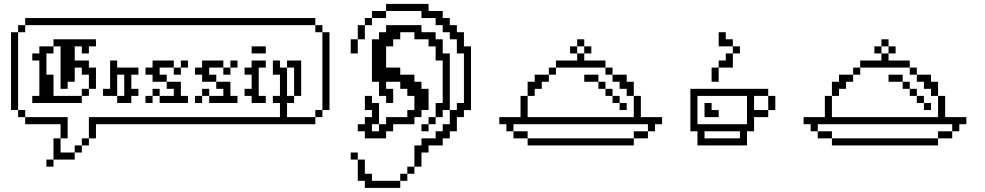

<svg xmlns="http://www.w3.org/2000/svg" viewBox="-20 -734 4969 969"><path d="M214.3 71.4V107.1H250V71.4ZM250 -35.7V71.4H357.1V35.7H285.7V-35.7ZM357.1 0V35.7H392.9V0ZM392.9 -35.7V0H428.6V-35.7ZM428.6 -142.9V-35.7H464.3V-107.1H1571.4V-142.9H1428.6V-214.3H1464.3V-250H1428.6V-392.9H1392.9V-428.6H1357.1V-357.1H1392.9V-250H1357.1V-214.3H1392.9V-142.9ZM285.7 -107.1V-35.7H321.4V-142.9H107.1V-107.1ZM107.1 -142.9V-178.6H71.4V-142.9ZM71.4 -178.6V-571.4H35.7V-178.6ZM71.4 -607.1V-571.4H107.1V-607.1ZM107.1 -642.9V-607.1H1571.4V-642.9ZM1571.4 -178.6V-142.9H1607.1V-178.6ZM1607.1 -571.4V-178.6H1642.9V-571.4ZM1607.1 -571.4V-607.1H1571.4V-571.4ZM142.9 -250V-214.3H392.9V-250H250V-357.1H214.3V-464.3H250V-500H178.6V-464.3H142.9V-428.6H178.6V-250ZM250 -535.7V-500H285.7V-285.7H321.4V-321.4H357.1V-392.9H392.9V-357.1H428.6V-285.7H464.3V-392.9H428.6V-428.6H357.1V-500H392.9V-464.3H428.6V-500H464.3V-535.7ZM392.9 -285.7V-250H428.6V-285.7ZM535.7 -285.7H500V-250H571.4V-357.1H607.1V-250H571.4V-214.3H642.9V-250H678.6V-285.7H642.9V-357.1H678.6V-392.9H571.4V-428.6H535.7ZM857.1 -285.7V-250H785.7V-214.3H928.6V-250H892.9V-321.4H821.4V-285.7ZM785.7 -250V-285.7H750V-250ZM750 -357.1V-321.4H821.4V-357.1H785.7V-392.9H857.1V-428.6H750V-392.9H714.3V-357.1ZM857.1 -392.9V-357.1H892.9V-392.9ZM892.9 -428.6V-392.9H928.6V-428.6ZM714.3 -250V-214.3H750V-250ZM1107.1 -285.7V-250H1035.7V-214.3H1178.6V-250H1142.9V-321.4H1071.4V-285.7ZM1035.7 -250V-285.7H1000V-250ZM1000 -357.1V-321.4H1071.4V-357.1H1035.7V-392.9H1107.1V-428.6H1000V-392.9H964.3V-357.1ZM1107.1 -392.9V-357.1H1142.9V-392.9ZM1142.9 -428.6V-392.9H1178.6V-428.6ZM964.3 -250V-214.3H1000V-250ZM1250 -392.9H1214.3V-357.1H1250V-285.7H1214.3V-250H1250V-214.3H1321.4V-250H1285.7V-392.9H1321.4V-428.6H1250ZM1250 -500V-464.3H1321.4V-500ZM1428.6 -428.6V-392.9H1464.3V-250H1500V-428.6Z M1750 35.7V71.4H1785.7V35.7ZM1785.7 71.4V178.6H1821.4V214.3H2000V178.6H1857.1V142.9H1821.4V71.4ZM2000 142.9V178.6H2035.7V142.9ZM2035.7 107.1V142.9H2071.4V107.1ZM2071.4 0V107.1H2107.1V35.7H2142.9V0H2214.3V-35.7H2250V-71.4H2285.7V-142.9H2321.4V-178.6H2357.1V-500H2321.4V-571.4H2285.7V-607.1H2250V-642.9H2214.3V-678.6H2142.9V-714.3H1928.6V-678.6H2107.1V-642.9H2178.6V-607.1H2214.3V-571.4H2250V-535.7H2285.7V-464.3H2321.4V-214.3H2285.7V-178.6H2250V-107.1H2214.3V-71.4H2178.6V-35.7H2107.1V0ZM2250 -178.6V-464.3H2214.3V-535.7H2178.6V-571.4H2107.1V-607.1H1928.6V-571.4H1892.9V-535.7H1857.1V-321.4H1892.9V-250H1928.6V-214.3H1964.3V-285.7H1928.6V-321.4H2000V-285.7H2035.7V-250H2071.4V-178.6H2035.7V-142.9H1928.6V-107.1H1892.9V-71.4H1857.1V-107.1H1892.9V-214.3H1857.1V-250H1821.4V-178.6H1857.1V-142.9H1821.4V-107.1H1785.7V-71.4H1821.4V-35.7H1928.6V-71.4H1964.3V-107.1H2071.4V-142.9H2107.1V-178.6H2142.9V-285.7H2107.1V-321.4H2071.4V-357.1H2000V-392.9H1928.6V-500H1964.3V-535.7H2000V-571.4H2071.4V-535.7H2142.9V-500H2178.6V-428.6H2214.3V-214.3H2178.6V-142.9H2214.3V-178.6ZM1928.6 -678.6H1857.1V-642.9H1928.6ZM1821.4 -642.9V-607.1H1857.1V-642.9ZM1785.7 -607.1V-535.7H1821.4V-607.1ZM1750 -535.7V-464.3H1785.7V-535.7ZM2142.9 -142.9V-107.1H2178.6V-142.9ZM2107.1 -107.1V-71.4H2142.9V-107.1Z M2642.9 -35.7V-71.4H2571.4V-35.7ZM2642.9 -35.7V0H3178.6V-35.7ZM3250 -71.4H3178.6V-35.7H3250ZM2571.4 -71.4V-107.1H3250V-71.4H3285.7V-107.1H3321.4V-142.9H3214.3V-250H3178.6V-142.9H2642.9V-250H2607.1V-142.9H2500V-107.1H2535.7V-71.4ZM2642.9 -321.4V-250H2678.6V-285.7H2714.3V-321.4H2750V-357.1H2678.6V-321.4ZM2750 -392.9V-357.1H2785.7V-392.9ZM2785.7 -428.6V-392.9H3035.7V-428.6H2928.6V-464.3H2892.9V-428.6ZM3035.7 -392.9V-357.1H3071.4V-392.9ZM3071.4 -357.1V-321.4H3107.1V-285.7H3142.9V-250H3178.6V-321.4H3142.9V-357.1ZM2892.9 -464.3V-500H2857.1V-464.3ZM2892.9 -535.7V-500H2928.6V-535.7ZM2928.6 -500V-464.3H2964.3V-500ZM2928.6 -357.1V-321.4H3000V-357.1ZM3000 -321.4V-285.7H3035.7V-321.4ZM3035.7 -285.7V-250H3071.4V-285.7ZM3071.4 -250V-214.3H3107.1V-250ZM3107.1 -214.3V-178.6H3142.9V-214.3Z M3500 -71.4V0H3750V-71.4H3785.7V-142.9H3857.1V-178.6H3785.7V-250H3857.1V-285.7H3464.3V-71.4ZM3500 -107.1V-250H3750V-107.1ZM3857.1 -250V-178.6H3892.9V-250ZM3535.7 -214.3V-142.9H3607.1V-178.6H3571.4V-214.3ZM3535.7 -35.7V-71.4H3714.3V-35.7ZM3571.4 -392.9V-321.4H3607.1V-392.9ZM3607.1 -428.6V-392.9H3678.6V-464.3H3642.9V-428.6ZM3678.6 -500V-535.7H3642.9V-571.4H3607.1V-500ZM3678.6 -500V-464.3H3714.3V-500Z M4178.6 -35.7V-71.4H4107.1V-35.7ZM4178.6 -35.7V0H4714.3V-35.7ZM4785.7 -71.4H4714.3V-35.7H4785.7ZM4107.1 -71.4V-107.1H4785.7V-71.4H4821.4V-107.1H4857.1V-142.9H4750V-250H4714.3V-142.9H4178.6V-250H4142.9V-142.9H4035.7V-107.1H4071.4V-71.4ZM4178.6 -321.4V-250H4214.3V-285.7H4250V-321.4H4285.7V-357.1H4214.3V-321.4ZM4285.7 -392.9V-357.1H4321.4V-392.9ZM4321.4 -428.6V-392.9H4571.4V-428.6H4464.3V-464.3H4428.6V-428.6ZM4571.4 -392.9V-357.1H4607.1V-392.9ZM4607.1 -357.1V-321.4H4642.9V-285.7H4678.6V-250H4714.3V-321.4H4678.6V-357.1ZM4428.6 -464.3V-500H4392.9V-464.3ZM4428.6 -535.7V-500H4464.3V-535.7ZM4464.3 -500V-464.3H4500V-500ZM4464.3 -357.1V-321.4H4535.7V-357.1ZM4535.7 -321.4V-285.7H4571.4V-321.4ZM4571.4 -285.7V-250H4607.1V-285.7ZM4607.1 -250V-214.3H4642.9V-250ZM4642.9 -214.3V-178.6H4678.6V-214.3Z"/></svg>

Font: Gossip Icons Med Pixel
Style: Regular
Weight: 500
Designer: Deborah Khodanovich
Version: Version 1.001;Glyphs 3.3.1 (3343)